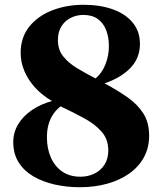

<svg xmlns="http://www.w3.org/2000/svg" viewBox="-20 -773 680 804"><path d="M314.5 11Q259.5 11 209.5 -0.2Q159.5 -11.5 120.2 -34.2Q81 -57 58.2 -93Q35.5 -129 35.5 -178.5Q35.5 -218 55.8 -252Q76 -286 112.5 -311.2Q149 -336.5 197.5 -350Q156.5 -374 127.2 -406Q98 -438 82.2 -475.2Q66.5 -512.5 66.5 -551Q66.5 -617 103 -662Q139.5 -707 199.5 -730Q259.5 -753 329.5 -753Q399 -753 452.2 -734Q505.5 -715 535.8 -678.2Q566 -641.5 566 -589Q566 -530 526.5 -488.8Q487 -447.5 418 -424Q472 -395 514 -365.5Q556 -336 580.2 -298Q604.5 -260 604.5 -205Q604.5 -154.5 582.8 -114.5Q561 -74.5 521.5 -46.5Q482 -18.5 429.2 -3.8Q376.5 11 314.5 11ZM317 -33Q348 -33 374.8 -45.8Q401.5 -58.5 417.5 -83.2Q433.5 -108 433.5 -143Q433.5 -189.5 405.8 -221.2Q378 -253 332.5 -277.8Q287 -302.5 234 -327.5Q217 -315 204 -296.5Q191 -278 183.8 -253.8Q176.5 -229.5 176.5 -197.5Q176.5 -151 193 -113.5Q209.5 -76 240.8 -54.5Q272 -33 317 -33ZM380 -444.5Q406 -465.5 421 -502.2Q436 -539 436 -579.5Q436 -617.5 424.5 -647Q413 -676.5 389.5 -693.5Q366 -710.5 329 -710.5Q300.5 -710.5 276.2 -698.2Q252 -686 237.2 -662.8Q222.5 -639.5 222.5 -605.5Q222.5 -564.5 244.8 -536.8Q267 -509 302.8 -487.5Q338.5 -466 380 -444.5Z"/></svg>

Font: Merriweather 96pt Black
Style: Regular
Weight: 900
Version: Version 2.100